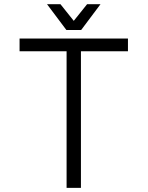

<svg xmlns="http://www.w3.org/2000/svg" viewBox="-20 -909 714 929"><path d="M371.6 0H302.2V-661.1H74.7V-722.7H599.1V-661.1H371.6ZM272.5 -888.7 336.9 -808.1 401.4 -888.7H466.3L372.6 -763.7H301.3L207.5 -888.7Z"/></svg>

Font: Giphurs Light
Style: Regular
Weight: 300
Version: Version 0.920; ttfautohint (v1.8.4.7-5d5b)